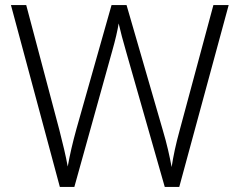

<svg xmlns="http://www.w3.org/2000/svg" viewBox="-20 -734 940 754"><path d="M878 -714H818L686 -224C670 -166 661 -123 654 -78C646 -121 636 -167 619 -224L477 -714H418L280 -227C265 -173 254 -125 246 -80C238 -124 227 -169 213 -224L83 -714H23L215 0H272L421 -535C433 -577 442 -616 446 -642C452 -615 463 -573 477 -525L627 0H684Z"/></svg>

Font: Noto Sans Meetei Mayek Light
Style: Regular
Weight: 300
Designer: Monotype Design Team and Neelakash Kshetrimayum
Foundry: Monotype Imaging Inc.
Version: Version 2.002